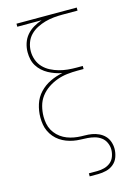

<svg xmlns="http://www.w3.org/2000/svg" viewBox="-139 -808 778 1096"><g transform="rotate(-15 250.0 -260.0)"><path d="M250 215V197H300Q321 197 341.5 191.5Q362 186 378 173Q394 160 401.5 139.5Q409 119 409 98Q409 78 400 58Q391 38 374 25.5Q357 13 336.5 7.5Q316 2 295 0.5Q274 -1 253 -1.5Q232 -2 211.5 -6Q191 -10 171.5 -17.5Q152 -25 134.5 -37Q117 -49 103.5 -65Q90 -81 81 -100Q72 -119 68.5 -140Q65 -161 65 -182Q65 -182 65 -182Q65 -182 65 -182Q65 -221 77 -259Q89 -297 116 -325.5Q143 -354 178.5 -371Q214 -388 252 -395Q231 -399 211 -406Q191 -413 172.5 -423Q154 -433 138 -447.5Q122 -462 111 -480Q100 -498 95.5 -518.5Q91 -539 91 -561Q91 -588 99.5 -614Q108 -640 125.5 -660.5Q143 -681 167 -695Q191 -709 216 -717H72V-735H428V-717H339Q313 -717 287 -714.5Q261 -712 236 -705Q211 -698 187.5 -686Q164 -674 146 -655.5Q128 -637 119 -612Q110 -587 110 -561Q110 -535 119 -510Q128 -485 146 -466Q164 -447 187.5 -435Q211 -423 236 -416Q261 -409 287 -406.5Q313 -404 339 -404H375V-386H339Q308 -386 277.5 -382.5Q247 -379 218 -368.5Q189 -358 163 -340.5Q137 -323 118.5 -298.5Q100 -274 92 -243.5Q84 -213 84 -182Q84 -161 88 -140.5Q92 -120 102 -101.5Q112 -83 127.5 -68Q143 -53 161.5 -43Q180 -33 200.5 -27.5Q221 -22 241.5 -20Q262 -18 283.5 -18Q305 -18 325.5 -14.5Q346 -11 365.5 -2Q385 7 399.5 22Q414 37 421 57.5Q428 78 428 99Q428 123 419.5 147Q411 171 392 187Q373 203 348.5 209Q324 215 300 215Z"/></g></svg>

Font: Zed Mono Thin
Style: Regular
Weight: 100
Monospace: yes
Designer: Belleve Invis
Foundry: Belleve Invis
Version: Version 1.0.0; ttfautohint (v1.8.4)